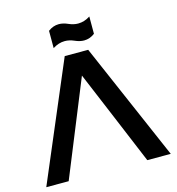

<svg xmlns="http://www.w3.org/2000/svg" viewBox="-126 -992 1015 1100"><g transform="rotate(-15 381.5 -442.0)"><path d="M484.9 -302.7 375 -564.9 145 0H12.2L308.6 -698.2H447.8L750.5 0H611.3ZM259.3 -861.3Q288.6 -883.8 322.8 -883.8Q348.1 -883.8 376.5 -871.1Q404.8 -858.4 432.1 -858.4Q468.8 -858.4 503.4 -880.9V-778.3Q474.1 -755.9 439.9 -755.9Q414.6 -755.9 386.2 -768.6Q357.9 -781.2 330.6 -781.2Q293.9 -781.2 259.3 -758.8Z"/></g></svg>

Font: Voltera
Style: Bold
Weight: 700
Designer: Bernd Montag
Version: Version 1.301